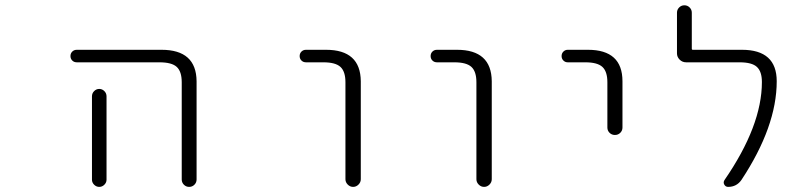

<svg xmlns="http://www.w3.org/2000/svg" viewBox="-20 -735 3040 733"><path d="M273.4 -497.1Q262.7 -497.1 255.9 -503.9Q249 -510.7 249 -521Q249 -531.2 255.9 -538.1Q262.7 -544.9 273.4 -544.9H596.7Q729.5 -544.9 730.5 -424.8V-49.8Q730.5 -38.1 722.2 -29.8Q713.9 -21.5 702.1 -21.5Q690.4 -21.5 682.1 -29.8Q673.8 -38.1 673.8 -49.8V-420.9Q673.8 -461.9 654.8 -479.5Q635.7 -497.1 588.9 -497.1ZM386.7 -367.2V-72.3V-48.8Q386.7 -38.1 378.4 -29.8Q370.1 -21.5 358.9 -21.5Q347.7 -21.5 339.4 -29.8Q331.1 -38.1 331.1 -48.8V-72.3V-367.2Q331.1 -378.9 339.4 -387.2Q347.7 -395.5 358.9 -395.5Q370.1 -395.5 378.4 -387.2Q386.7 -378.9 386.7 -367.2Z M1148.4 -497.1Q1137.7 -497.1 1130.9 -503.9Q1124 -510.7 1124 -521Q1124 -531.2 1130.9 -538.1Q1137.7 -544.9 1148.4 -544.9H1224.6Q1356.4 -544.9 1357.4 -424.8V-50.8Q1357.4 -39.1 1348.6 -30.3Q1339.8 -21.5 1328.1 -21.5Q1316.4 -21.5 1307.6 -30.3Q1298.8 -39.1 1298.8 -50.8V-420.9Q1298.8 -461.9 1279.8 -479.5Q1260.7 -497.1 1214.8 -497.1Z M1648.4 -497.1Q1637.7 -497.1 1630.9 -503.9Q1624 -510.7 1624 -521Q1624 -531.2 1630.9 -538.1Q1637.7 -544.9 1648.4 -544.9H1724.6Q1856.4 -544.9 1857.4 -424.8V-50.8Q1857.4 -39.1 1848.6 -30.3Q1839.8 -21.5 1828.1 -21.5Q1816.4 -21.5 1807.6 -30.3Q1798.8 -39.1 1798.8 -50.8V-420.9Q1798.8 -461.9 1779.8 -479.5Q1760.7 -497.1 1714.8 -497.1Z M2147.5 -497.1Q2137.7 -497.1 2130.9 -503.9Q2124 -510.7 2124 -521Q2124 -531.2 2130.9 -538.1Q2137.7 -544.9 2147.5 -544.9H2224.6Q2356.4 -544.9 2356.4 -424.8V-248Q2356.4 -236.3 2348.1 -228Q2339.8 -219.7 2327.6 -219.7Q2315.4 -219.7 2307.1 -228Q2298.8 -236.3 2298.8 -248V-420.9Q2298.8 -461.9 2279.8 -479.5Q2260.7 -497.1 2214.8 -497.1Z M2812.5 -544.9Q2945.3 -544.9 2945.3 -424.8Q2945.3 -252 2810.5 -47.9Q2792 -21.5 2759.8 -21.5Q2750 -21.5 2745.1 -30.3Q2740.2 -39.1 2746.1 -47.9Q2888.7 -254.9 2888.7 -421.9Q2888.7 -461.9 2869.6 -479.5Q2850.6 -497.1 2803.7 -497.1H2599.6Q2585 -497.1 2574.7 -507.3Q2564.5 -517.6 2564.5 -531.2V-686.5Q2564.5 -698.2 2572.8 -706.5Q2581.1 -714.8 2592.8 -714.8Q2604.5 -714.8 2612.8 -706.5Q2621.1 -698.2 2621.1 -686.5V-548.8Q2621.1 -544.9 2625 -544.9Z"/></svg>

Font: Rounded-L Mgen+ 1m light
Style: Regular
Weight: 200
Designer: [Source Han Sans]
Ryoko NISHIZUKA  (kana & ideographs); Paul D. Hunt (Latin, Greek & Cyrillic); Wenlong ZHANG  (bopomofo
Version: Version 1.059.20150602